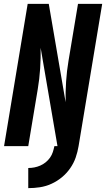

<svg xmlns="http://www.w3.org/2000/svg" viewBox="-20 -755 548 992"><path d="M126 217V113Q142 113 157.5 110Q173 107 188 100.5Q203 94 216 83.5Q229 73 238.5 59.5Q248 46 253 30.5Q258 15 261 0H277L190 -508Q191 -455 187.5 -401Q184 -347 175 -294L126 0H1L123 -735H232L319 -227Q318 -280 321.5 -334Q325 -388 334 -441L383 -735H508L386 0Q381 30 371 59Q361 88 342.5 114.5Q324 141 299 161.5Q274 182 245 195Q216 208 186 212.5Q156 217 126 217Z"/></svg>

Font: Iosevka Curly XBdObl
Style: Regular
Weight: 800
Italic angle: -9°
Monospace: yes
Designer: Belleve Invis
Foundry: Belleve Invis
Version: Version 11.1.0; ttfautohint (v1.8.3)